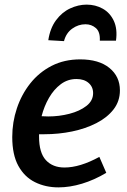

<svg xmlns="http://www.w3.org/2000/svg" viewBox="-20 -800 550 831"><path d="M233 11Q177 11 131.5 -11.5Q86 -34 59.5 -82Q33 -130 33 -207Q33 -271 53 -331Q73 -391 111 -439Q149 -487 203.5 -515Q258 -543 327 -543Q408 -543 453.5 -506Q499 -469 499 -409Q499 -362 471.5 -326.5Q444 -291 397 -267Q350 -243 292 -231Q234 -219 172 -219Q158 -219 149 -219Q149 -215 149 -209Q149 -139 178.5 -107Q208 -75 259 -75Q326 -75 410 -121L440 -52Q388 -21 335 -5Q282 11 233 11ZM311 -458Q273 -458 243 -435.5Q213 -413 192 -376.5Q171 -340 160 -297Q174 -296 189 -296Q236 -296 280.5 -307.5Q325 -319 354 -341.5Q383 -364 383 -397Q383 -424 363.5 -441Q344 -458 311 -458ZM355 -780Q393 -780 424.5 -762.5Q456 -745 472.5 -710Q489 -675 482 -624H412Q414 -662 395 -678.5Q376 -695 350 -695Q319 -695 292.5 -676Q266 -657 257 -622L189 -626Q197 -678 222.5 -712.5Q248 -747 283.5 -763.5Q319 -780 355 -780Z"/></svg>

Font: Bitter SemiBold
Style: Italic
Weight: 600
Italic angle: -9°
Designer: Sol Matas, and Bitter project Authors
Foundry: Sol Matas
Version: Version 2.001